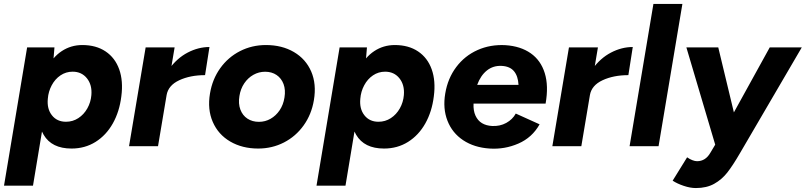

<svg xmlns="http://www.w3.org/2000/svg" viewBox="-37 -740 4079 972"><path d="M100.3 -500H238.7L231 -408L130 200H-16.7ZM577.3 -252.7Q567.9 -175.2 534.2 -115.2Q500.4 -55.2 446.7 -21.6Q393 12 325.1 12Q224.8 12 183.9 -57.7Q142.9 -127.4 158.8 -246.2Q168.2 -330.6 198.5 -390.4Q228.8 -450.3 275.4 -481.1Q322.1 -512 379.8 -512Q449.3 -512 497.5 -479.7Q545.7 -447.4 566.6 -388.7Q587.4 -330.1 577.3 -252.7ZM205.1 -240.3Q200 -189.1 225.8 -156.4Q251.5 -123.6 297.1 -123.6Q331.4 -123.6 359.6 -142Q387.7 -160.3 405.2 -191.4Q422.7 -222.6 425.6 -258.8Q429.9 -310.1 403.1 -343.6Q376.2 -377.1 330.7 -377.1Q296.9 -377.1 269.3 -358.5Q241.6 -339.8 224.8 -308.2Q207.9 -276.6 205.1 -240.3Z M700.3 -500H847L763 0H616.3ZM1023.4 -502 1001.1 -359.6Q926.1 -359.6 870.5 -333.8Q814.9 -307.9 806.4 -258.5L766.1 -257.9Q779.1 -334.9 819.1 -390.3Q859.1 -445.6 913.1 -473.8Q967.2 -502 1023.4 -502Z M1026.1 -267Q1038.1 -339.1 1077.9 -394.7Q1117.7 -450.3 1178 -481.2Q1238.4 -512 1309.1 -512Q1390.5 -512 1450.9 -476.6Q1511.3 -441.1 1538.6 -377.7Q1565.8 -314.3 1552.1 -233Q1540.1 -160.9 1500.3 -105.3Q1460.6 -49.7 1400.6 -18.8Q1340.6 12 1270.1 12Q1189.4 12 1128.7 -23.4Q1067.9 -58.9 1040.2 -122.6Q1012.4 -186.4 1026.1 -267ZM1403.1 -246.1Q1409.5 -284.8 1398.5 -314.4Q1387.4 -343.9 1363.1 -360.4Q1338.7 -376.8 1305.2 -376.8Q1273.6 -376.8 1246 -361.4Q1218.3 -345.9 1199.6 -318.2Q1180.8 -290.4 1175.1 -253.9Q1168.7 -215.2 1179.9 -185.3Q1191.1 -155.4 1215.8 -139.3Q1240.5 -123.2 1274 -123.2Q1305.6 -123.2 1332.7 -138.6Q1359.9 -154.1 1378.7 -181.8Q1397.4 -209.6 1403.1 -246.1Z M1682.3 -500H1820.7L1813 -408L1712 200H1565.3ZM2159.3 -252.7Q2149.9 -175.2 2116.2 -115.2Q2082.4 -55.2 2028.7 -21.6Q1975 12 1907.1 12Q1806.8 12 1765.9 -57.7Q1724.9 -127.4 1740.8 -246.2Q1750.2 -330.6 1780.5 -390.4Q1810.8 -450.3 1857.4 -481.1Q1904.1 -512 1961.8 -512Q2031.3 -512 2079.5 -479.7Q2127.7 -447.4 2148.6 -388.7Q2169.4 -330.1 2159.3 -252.7ZM1787.1 -240.3Q1782 -189.1 1807.8 -156.4Q1833.5 -123.6 1879.1 -123.6Q1913.4 -123.6 1941.6 -142Q1969.7 -160.3 1987.2 -191.4Q2004.7 -222.6 2007.6 -258.8Q2011.9 -310.1 1985.1 -343.6Q1958.2 -377.1 1912.7 -377.1Q1878.9 -377.1 1851.3 -358.5Q1823.6 -339.8 1806.8 -308.2Q1789.9 -276.6 1787.1 -240.3Z M2217.1 -267Q2229.8 -343.4 2272.7 -400.5Q2315.6 -457.6 2380.5 -486.6Q2445.4 -515.6 2522.4 -511.3Q2598.4 -506.2 2649.6 -470.4Q2700.7 -434.6 2720.8 -370Q2740.9 -305.4 2725.1 -215.6H2360.3Q2358.6 -179.9 2370.1 -154.7Q2381.6 -129.4 2403.1 -116.5Q2424.6 -103.7 2454.2 -102.2Q2493.8 -100.1 2525.9 -117.7Q2557.9 -135.4 2574.1 -165.1L2694.7 -110.6Q2656.9 -43.4 2587.3 -13.2Q2517.7 17.1 2441.6 12Q2363.8 6.9 2308.1 -29.9Q2252.4 -66.8 2228.3 -128.8Q2204.1 -190.7 2217.1 -267ZM2502.6 -406.4Q2459.9 -408.6 2427.9 -383.2Q2396 -357.7 2378.7 -310.3H2588Q2585.7 -354.7 2565.1 -379.5Q2544.5 -404.3 2502.6 -406.4Z M2843.3 -500H2990L2906 0H2759.3ZM3166.4 -502 3144.1 -359.6Q3069.1 -359.6 3013.5 -333.8Q2957.9 -307.9 2949.4 -258.5L2909.1 -257.9Q2922.1 -334.9 2962.1 -390.3Q3002.1 -445.6 3056.1 -473.8Q3110.2 -502 3166.4 -502Z M3270.9 -720H3417.6L3297 0H3150.3Z M3368.3 174.7 3441.5 56.4Q3454.7 65.7 3468.1 70.9Q3481.4 76.1 3491.9 76.1Q3534.6 76.1 3559.1 33.6L3641.7 -104.7L3859.8 -500H4022L3708.9 35.8Q3672.5 98.4 3644.7 133.8Q3616.8 169.3 3578.4 190.6Q3540.1 212 3485.9 212Q3457.3 212 3424.4 200.9Q3391.5 189.9 3368.3 174.7ZM3437.8 -500H3599.2L3694.2 -105L3725.4 0H3586Z"/></svg>

Font: Oak Sans Light Italic
Style: Regular
Weight: 400
Italic angle: -9.5°
Foundry: Erik Kennedy, Walven
Version: Version 1.000;Glyphs 3.1.2 (3151)